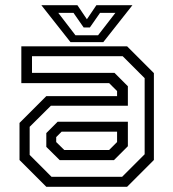

<svg xmlns="http://www.w3.org/2000/svg" viewBox="-20 -718 666 738"><path d="M158 0 55 -103V-245.5L158 -348.5H430V-368L399.5 -398.5H62V-540H468.5L571.5 -437V-103L468.5 0ZM209.5 -102.5 158 -153.5V-206.5L201.5 -250H471.5V-156L418 -102.5ZM178 -38.5H449.5L536 -125V-417.5L451.5 -502H103V-438H420L471.5 -386.5V-311.5H175.5L94 -230.5V-122.5ZM227 -141.5H399.5L430 -172V-212H217L196 -191V-172ZM251 -556 139 -698H277.5L314 -644L350.5 -698H489L377 -556ZM270 -582.5H357L423.5 -668.5H364.5L325.5 -612.5H301.5L262.5 -668.5H204Z"/></svg>

Font: Tourney Thin
Style: Regular
Weight: 400
Version: Version 1.015